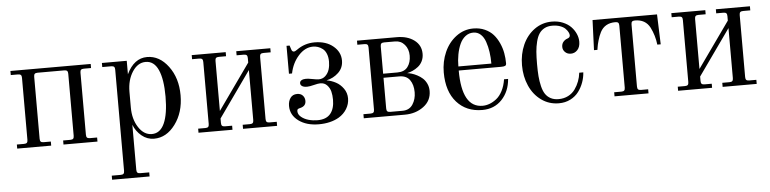

<svg xmlns="http://www.w3.org/2000/svg" viewBox="-44 -681 4508 1124"><g transform="rotate(-5 2210.5 -119.0)"><path d="M38.1 0V-23.9H80.1Q92.3 -23.9 97.2 -28.8Q102.1 -33.7 102.1 -45.9V-410.2Q102.1 -422.4 97.2 -427.2Q92.3 -432.1 80.1 -432.1H38.1V-456.1H509.8V-432.1H467.8Q455.6 -432.1 450.7 -427.2Q445.8 -422.4 445.8 -410.2V-45.9Q445.8 -33.7 450.7 -28.8Q455.6 -23.9 467.8 -23.9H509.8V0H310.1V-23.9H352.1Q364.3 -23.9 369.1 -28.8Q374 -33.7 374 -45.9V-410.2Q374 -422.4 369.1 -427.2Q364.3 -432.1 352.1 -432.1H195.8Q183.6 -432.1 178.7 -427.2Q173.8 -422.4 173.8 -410.2V-45.9Q173.8 -33.7 178.7 -28.8Q183.6 -23.9 195.8 -23.9H237.8V0Z M831.1 -439.9Q784.7 -439.9 753.2 -391.6Q721.7 -343.3 721.7 -273.9V-182.1Q721.7 -112.8 753.2 -64.5Q784.7 -16.1 831.1 -16.1Q880.4 -16.1 905 -71Q929.7 -126 929.7 -228Q929.7 -330.1 905 -385Q880.4 -439.9 831.1 -439.9ZM841.8 -467.8Q914.6 -467.8 966.3 -398.4Q1018.1 -329.1 1018.1 -228Q1018.1 -127 966.3 -57.4Q914.6 12.2 841.8 12.2Q801.3 12.2 769 -14.4Q736.8 -41 721.7 -80.1V184.1Q721.7 196.3 726.6 201.2Q731.4 206.1 743.7 206.1H795.9V230H575.7V206.1H627.9Q640.1 206.1 645 201.2Q649.9 196.3 649.9 184.1V-410.2Q649.9 -422.4 645 -427.2Q640.1 -432.1 627.9 -432.1H575.7V-456.1H721.7V-377Q765.1 -467.8 841.8 -467.8Z M1103.5 0V-23.9H1145.5Q1157.7 -23.9 1162.6 -28.8Q1167.5 -33.7 1167.5 -45.9V-410.2Q1167.5 -422.4 1162.6 -427.2Q1157.7 -432.1 1145.5 -432.1H1103.5V-456.1H1303.2V-432.1H1261.2Q1249 -432.1 1244.1 -427.2Q1239.3 -422.4 1239.3 -410.2V-116.2L1429.2 -383.8V-410.2Q1429.2 -422.4 1424.3 -427.2Q1419.4 -432.1 1407.2 -432.1H1365.2V-456.1H1565.4V-432.1H1523.4Q1511.2 -432.1 1506.3 -427.2Q1501.5 -422.4 1501.5 -410.2V-45.9Q1501.5 -33.7 1506.3 -28.8Q1511.2 -23.9 1523.4 -23.9H1565.4V0H1365.2V-23.9H1407.2Q1419.4 -23.9 1424.3 -28.8Q1429.2 -33.7 1429.2 -45.9V-339.8L1239.3 -71.8V-45.9Q1239.3 -33.7 1244.1 -28.8Q1249 -23.9 1261.2 -23.9H1303.2V0Z M1838.9 -226.1Q1826.2 -226.1 1800.5 -219.5Q1774.9 -212.9 1760.3 -212.9Q1741.2 -212.9 1731.2 -219.5Q1721.2 -226.1 1721.2 -236.8Q1721.2 -248 1731.4 -253.9Q1741.7 -259.8 1757.8 -259.8Q1770.5 -259.8 1795.9 -254.9Q1821.3 -250 1832 -250Q1855.5 -250 1871.6 -265.4Q1887.7 -280.8 1894.3 -302Q1900.9 -323.2 1900.9 -348.1Q1900.9 -375 1892.8 -394.5Q1884.8 -414.1 1871.3 -424.3Q1857.9 -434.6 1843.8 -439.2Q1829.6 -443.8 1814.9 -443.8Q1768.1 -443.8 1729.7 -401.4Q1691.4 -358.9 1679.2 -297.9H1661.1V-461.9H1679.2L1687 -438Q1691.4 -424.8 1701.2 -424.8Q1709 -424.8 1721.2 -434.1Q1767.6 -467.8 1826.2 -467.8Q1893.1 -467.8 1935.1 -433.1Q1977.1 -398.4 1977.1 -348.1Q1977.1 -305.2 1947.3 -276.9Q1917.5 -248.5 1877 -240.2Q1906.2 -234.9 1931.4 -221.4Q1956.5 -208 1974.9 -182.4Q1993.2 -156.7 1993.2 -124Q1993.2 -91.3 1975.8 -62.7Q1958.5 -34.2 1928.2 -16.1Q1879.4 12.2 1810.1 12.2Q1737.8 12.2 1691.4 -22Q1645 -56.2 1645 -109.9Q1645 -137.7 1658.4 -156.7Q1671.9 -175.8 1698.2 -175.8Q1719.7 -175.8 1731.4 -162.8Q1743.2 -149.9 1743.2 -130.9Q1743.2 -101.1 1710.9 -92.8Q1699.2 -90.3 1695.1 -87.2Q1690.9 -84 1690.9 -75.2Q1690.9 -55.7 1709.2 -40.8Q1727.5 -25.9 1752.7 -19Q1777.8 -12.2 1804.2 -12.2Q1855.5 -12.2 1880.1 -41.5Q1904.8 -70.8 1904.8 -124Q1904.8 -150.4 1899.4 -171.9Q1894 -193.4 1878.7 -209.7Q1863.3 -226.1 1838.9 -226.1Z M2210.4 -250H2294.4Q2335.4 -250 2355 -276.1Q2374.5 -302.2 2374.5 -341.8Q2374.5 -380.9 2352.5 -406.5Q2330.6 -432.1 2296.4 -432.1H2232.4Q2220.2 -432.1 2215.3 -427.2Q2210.4 -422.4 2210.4 -410.2ZM2074.7 0V-23.9H2116.7Q2128.9 -23.9 2133.8 -28.8Q2138.7 -33.7 2138.7 -45.9V-410.2Q2138.7 -422.4 2133.8 -427.2Q2128.9 -432.1 2116.7 -432.1H2074.7V-456.1H2308.6Q2371.1 -456.1 2410.9 -426.3Q2450.7 -396.5 2450.7 -346.2Q2450.7 -322.3 2441.2 -303Q2431.6 -283.7 2416 -271.5Q2400.4 -259.3 2384 -252Q2367.7 -244.6 2350.6 -241.2Q2362.8 -239.7 2377.2 -235.6Q2391.6 -231.4 2408.9 -222.4Q2426.3 -213.4 2440.2 -200.9Q2454.1 -188.5 2463.4 -168.9Q2472.7 -149.4 2472.7 -126Q2472.7 -68.4 2426.3 -34.2Q2379.9 0 2316.4 0ZM2210.4 -226.1V-45.9Q2210.4 -33.7 2215.3 -28.8Q2220.2 -23.9 2232.4 -23.9H2304.7Q2344.7 -23.9 2364.7 -54.4Q2384.8 -85 2384.8 -126Q2384.8 -169.9 2365 -198Q2345.2 -226.1 2302.7 -226.1Z M2756.8 -443.8Q2731 -443.8 2710.4 -428Q2689.9 -412.1 2677.7 -385Q2665.5 -357.9 2659.2 -324.5Q2652.8 -291 2652.8 -253.9H2846.7Q2846.7 -290.5 2842 -322.5Q2837.4 -354.5 2827.6 -382.8Q2817.9 -411.1 2799.8 -427.5Q2781.7 -443.8 2756.8 -443.8ZM2758.8 -467.8Q2796.4 -467.8 2826.7 -454.1Q2856.9 -440.4 2876.2 -418.5Q2895.5 -396.5 2908.7 -367.2Q2921.9 -337.9 2927.2 -308.3Q2932.6 -278.8 2932.6 -248Q2932.6 -236.8 2925.5 -233.4Q2918.5 -230 2901.4 -230H2652.8Q2652.8 -12.2 2774.4 -12.2Q2794.9 -12.2 2815.4 -19.8Q2835.9 -27.3 2856.2 -43.2Q2876.5 -59.1 2891.6 -88.1Q2906.7 -117.2 2912.6 -155.8H2936.5Q2930.7 -82.5 2886 -35.2Q2841.3 12.2 2770.5 12.2Q2677.2 12.2 2620.8 -51Q2564.5 -114.3 2564.5 -226.1Q2564.5 -290 2588.9 -345.2Q2613.3 -400.4 2658.4 -434.1Q2703.6 -467.8 2758.8 -467.8Z M3220.7 -467.8Q3255.9 -467.8 3284.9 -455.8Q3314 -443.8 3332.3 -424.8Q3350.6 -405.8 3360.6 -382.8Q3370.6 -359.9 3370.6 -336.9Q3370.6 -305.7 3354.5 -288.3Q3338.4 -271 3315.4 -271Q3295.4 -271 3282 -283.9Q3268.6 -296.9 3268.6 -314.9Q3268.6 -333 3278.8 -344.7Q3289.1 -356.4 3302.7 -360.8Q3318.4 -365.7 3318.4 -378.9Q3318.4 -387.2 3313 -397.7Q3307.6 -408.2 3296.9 -418.9Q3286.1 -429.7 3266.1 -436.8Q3246.1 -443.8 3220.7 -443.8Q3193.8 -443.8 3174.6 -433.3Q3155.3 -422.9 3143.6 -405Q3131.8 -387.2 3124.8 -358.9Q3117.7 -330.6 3115.2 -300Q3112.8 -269.5 3112.8 -228Q3112.8 -186.5 3115.2 -156Q3117.7 -125.5 3124.5 -97.2Q3131.3 -68.8 3143.1 -51Q3154.8 -33.2 3174.3 -22.7Q3193.8 -12.2 3220.7 -12.2Q3252.4 -12.2 3277.6 -25.1Q3302.7 -38.1 3318.1 -59.8Q3333.5 -81.5 3342.5 -105.5Q3351.6 -129.4 3354.5 -155.8H3378.4Q3376.5 -126 3366.2 -97.4Q3356 -68.8 3337.4 -43.7Q3318.8 -18.6 3288.6 -3.2Q3258.3 12.2 3220.7 12.2Q3163.1 12.2 3117.9 -20.3Q3072.8 -52.7 3048.6 -107.4Q3024.4 -162.1 3024.4 -228Q3024.4 -293.9 3048.8 -348.4Q3073.2 -402.8 3118.4 -435.3Q3163.6 -467.8 3220.7 -467.8Z M3452.1 -279.8 3459 -456.1H3837.9L3844.2 -279.8H3824.2Q3817.9 -334 3793.9 -381.8Q3767.6 -432.1 3706.1 -432.1Q3693.8 -432.1 3689 -427.2Q3684.1 -422.4 3684.1 -410.2V-45.9Q3684.1 -33.7 3689 -28.8Q3693.8 -23.9 3706.1 -23.9H3748V0H3548.3V-23.9H3590.3Q3602.5 -23.9 3607.4 -28.8Q3612.3 -33.7 3612.3 -45.9V-410.2Q3612.3 -422.4 3607.4 -427.2Q3602.5 -432.1 3590.3 -432.1Q3528.3 -432.1 3502 -381.8Q3491.2 -360.4 3483.9 -335Q3476.6 -309.6 3474.6 -294.9L3472.2 -279.8Z M3921.9 0V-23.9H3963.9Q3976.1 -23.9 3981 -28.8Q3985.8 -33.7 3985.8 -45.9V-410.2Q3985.8 -422.4 3981 -427.2Q3976.1 -432.1 3963.9 -432.1H3921.9V-456.1H4121.6V-432.1H4079.6Q4067.4 -432.1 4062.5 -427.2Q4057.6 -422.4 4057.6 -410.2V-116.2L4247.6 -383.8V-410.2Q4247.6 -422.4 4242.7 -427.2Q4237.8 -432.1 4225.6 -432.1H4183.6V-456.1H4383.8V-432.1H4341.8Q4329.6 -432.1 4324.7 -427.2Q4319.8 -422.4 4319.8 -410.2V-45.9Q4319.8 -33.7 4324.7 -28.8Q4329.6 -23.9 4341.8 -23.9H4383.8V0H4183.6V-23.9H4225.6Q4237.8 -23.9 4242.7 -28.8Q4247.6 -33.7 4247.6 -45.9V-339.8L4057.6 -71.8V-45.9Q4057.6 -33.7 4062.5 -28.8Q4067.4 -23.9 4079.6 -23.9H4121.6V0Z"/></g></svg>

Font: Flanker Steampunk
Style: Regular
Weight: 400
Designer: Alexey Kryukov, Leonardo Di Lena
Foundry: Alexey Kryukov, Leonardo Di Lena
Version: 1.210